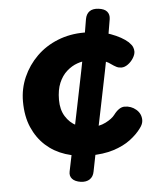

<svg xmlns="http://www.w3.org/2000/svg" viewBox="-53 -809 689 837"><g transform="rotate(-5 291.5 -390.0)"><path d="M528 -605Q541 -592 545 -582.5Q549 -573 549 -563Q549 -550 539.5 -534.5Q530 -519 515.5 -508.5Q501 -498 487 -498Q475 -498 465 -503Q455 -508 441 -518Q426 -530 399.5 -535.5Q373 -541 341 -541Q320 -541 296 -532.5Q272 -524 250.5 -505Q229 -486 216 -455.5Q203 -425 203 -381Q203 -338 221.5 -308.5Q240 -279 269 -264.5Q298 -250 327 -250Q368 -250 396.5 -264.5Q425 -279 437 -295Q461 -327 485 -327Q514 -327 535.5 -308.5Q557 -290 557 -262Q557 -245 543 -227Q525 -202 494.5 -179Q464 -156 419.5 -142Q375 -128 315 -128Q259 -128 210 -144Q161 -160 124.5 -193Q88 -226 67 -274.5Q46 -323 46 -388Q46 -444 68 -494Q90 -544 129 -582.5Q168 -621 221.5 -642.5Q275 -664 337 -664Q406 -664 453.5 -646.5Q501 -629 528 -605ZM351 -722Q355 -744 369.5 -754.5Q384 -765 409 -762Q435 -759 446 -746Q457 -733 454 -713Q448 -674 437.5 -615Q427 -556 413 -486Q399 -416 383.5 -341Q368 -266 353 -192.5Q338 -119 326 -57Q322 -35 306.5 -24.5Q291 -14 267 -17Q241 -21 229.5 -34Q218 -47 222 -66Q235 -128 250 -201.5Q265 -275 280.5 -350Q296 -425 310 -495Q324 -565 334.5 -624Q345 -683 351 -722Z"/></g></svg>

Font: Playpen Sans Arabic
Style: Bold
Weight: 700
Version: Version 2.000